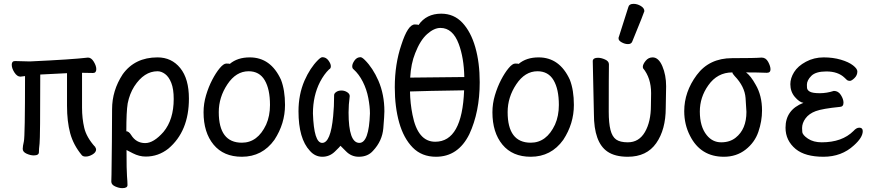

<svg xmlns="http://www.w3.org/2000/svg" viewBox="-20 -790 4540 997"><path d="M425 23Q411 23 405 16Q361 -37 344.5 -98Q328 -159 328 -241V-410L189 -403Q189 -74 185.5 -45Q182 -16 182 0.5Q182 17 155 17Q138 17 118 8Q98 -1 98 -17Q98 -30 104 -56Q110 -82 110 -395L86 -392Q69 -392 55 -413.5Q41 -435 41 -454Q41 -473 58 -473L135 -471Q353 -481 437 -491Q454 -491 467 -469.5Q480 -448 480 -431Q480 -411 463 -411L406 -412V-231Q406 -175 417.5 -126Q429 -77 474 -27Q479 -19 479 -14Q479 1 460.5 12Q442 23 425 23ZM474 -27Q473 -28 472 -30Q474 -30 474 -27Z M615 187Q598 187 578 178Q558 169 558 153Q558 141 559 115Q560 89 561 -53.5Q562 -196 562 -223Q562 -320 617 -404Q680 -492 798 -492Q871 -492 916 -436.5Q961 -381 961 -278Q961 -108 854 -18Q802 23 737 23Q703 23 670 6L637 -11Q637 96 639.5 125Q642 154 642 171Q642 187 615 187ZM734 -47Q778 -47 829 -105Q882 -169 882 -276Q882 -328 869.5 -359.5Q857 -391 837.5 -405.5Q818 -420 798 -420Q728 -420 677 -341Q653 -303 643 -253Q636 -210 636 -109H633Q649 -109 661 -89Q687 -47 734 -47Z M1236 24Q1141 24 1089 -39Q1037 -102 1037 -207Q1037 -252 1050 -295.5Q1063 -339 1082 -375.5Q1101 -412 1121 -436Q1141 -460 1155 -460Q1172 -460 1173 -458Q1213 -492 1277 -492Q1386 -492 1439 -376Q1460 -322 1460 -245Q1460 -148 1405 -64Q1342 24 1236 24ZM1236 -49Q1318 -49 1362 -143Q1382 -188 1382 -245Q1382 -327 1354.5 -373.5Q1327 -420 1271 -420Q1206 -420 1161 -352.5Q1116 -285 1116 -208Q1116 -49 1236 -49Z M1654 24Q1616 24 1589 -7Q1530 -70 1530 -212Q1530 -299 1561 -371Q1590 -437 1631 -478Q1646 -493 1654 -493Q1673 -493 1685.5 -476Q1698 -459 1698 -446Q1698 -434 1689 -430Q1663 -405 1642 -365Q1605 -293 1605 -201Q1610 -48 1653 -48Q1697 -48 1710 -187Q1715 -235 1715 -296Q1715 -305 1726 -312.5Q1737 -320 1753 -320Q1769 -320 1782.5 -311.5Q1796 -303 1796 -291Q1790 -246 1790 -206Q1790 -48 1846 -48Q1896 -48 1901 -201Q1901 -236 1892.5 -281Q1884 -326 1864 -365.5Q1844 -405 1816 -430Q1809 -435 1809 -446Q1809 -459 1821 -476Q1833 -493 1852 -493Q1860 -493 1875 -478Q1916 -437 1945 -371Q1976 -299 1976 -212Q1976 -191 1970.5 -124.5Q1965 -58 1917 -7Q1890 24 1843 24Q1804 24 1776 -5L1748 -33Q1746 -29 1718.5 -2.5Q1691 24 1654 24Z M2244 24Q2170 24 2123 -24Q2076 -72 2053 -153Q2030 -234 2030 -337Q2030 -457 2064 -557Q2098 -663 2134 -663Q2150 -663 2153 -660Q2194 -719 2271 -719Q2337 -719 2381 -672Q2425 -625 2448 -545Q2471 -465 2471 -363Q2471 -209 2417 -93Q2359 24 2244 24ZM2240 -54Q2380 -54 2390 -321Q2187 -318 2109 -315Q2110 -253 2122 -194Q2149 -54 2240 -54ZM2110 -387 2391 -390Q2389 -490 2362 -562Q2331 -645 2267 -645Q2234 -645 2198 -613Q2162 -581 2136 -514Q2114 -460 2110 -387Z M2736 24Q2641 24 2589 -39Q2537 -102 2537 -207Q2537 -252 2550 -295.5Q2563 -339 2582 -375.5Q2601 -412 2621 -436Q2641 -460 2655 -460Q2672 -460 2673 -458Q2713 -492 2777 -492Q2886 -492 2939 -376Q2960 -322 2960 -245Q2960 -148 2905 -64Q2842 24 2736 24ZM2736 -49Q2818 -49 2862 -143Q2882 -188 2882 -245Q2882 -327 2854.5 -373.5Q2827 -420 2771 -420Q2706 -420 2661 -352.5Q2616 -285 2616 -208Q2616 -49 2736 -49Z M3240 24Q3173 24 3134 -3Q3064 -51 3064 -198L3058 -474Q3060 -490 3085 -490Q3102 -490 3122 -481Q3142 -472 3142 -456Q3141 -401 3141 -210Q3141 -151 3150 -115.5Q3159 -80 3179.5 -65.5Q3200 -51 3240 -51Q3298 -51 3329 -104.5Q3360 -158 3360 -242L3361 -306Q3361 -385 3319 -436L3318 -443Q3318 -456 3332.5 -474Q3347 -492 3369 -492Q3400 -492 3419.5 -446Q3439 -400 3439 -342L3437 -230Q3437 -117 3387.5 -46.5Q3338 24 3240 24ZM3241 -561Q3225 -561 3208.5 -570Q3192 -579 3192 -590Q3192 -598 3194 -600L3243 -754Q3247 -770 3270 -770Q3289 -770 3307.5 -759Q3326 -748 3326 -732Q3326 -728 3263 -574Q3258 -561 3241 -561Z M3739 24Q3618 24 3563 -85Q3533 -143 3533 -213Q3533 -313 3598 -400.5Q3663 -488 3781.5 -488Q3900 -488 3935 -491Q3957 -491 3969 -468.5Q3981 -446 3981 -430Q3981 -412 3962 -412Q3914 -414 3854 -414Q3878 -397 3904 -350Q3937 -294 3937 -216Q3937 -161 3918 -105.5Q3899 -50 3851.5 -13Q3804 24 3739 24ZM3800 -75Q3856 -119 3856 -209Q3856 -221 3851.5 -281Q3847 -341 3795 -395Q3783 -408 3783 -414Q3705 -414 3658 -347Q3614 -285 3614 -211Q3614 -132 3650 -88Q3680 -51 3725 -51Q3770 -51 3800 -75Z M4256 24Q4161 24 4112 -16Q4059 -60 4059 -127Q4059 -220 4152 -256Q4131 -259 4107.5 -286.5Q4084 -314 4084 -353Q4084 -384 4103.5 -415.5Q4123 -447 4165 -469.5Q4207 -492 4257 -492Q4306 -492 4346.5 -480Q4387 -468 4409.5 -450.5Q4432 -433 4432 -419Q4432 -399 4417 -384.5Q4402 -370 4393 -370Q4383 -370 4377 -375.5Q4371 -381 4366 -386Q4332 -419 4271 -419Q4216 -419 4193 -396Q4170 -373 4170 -350Q4170 -348 4170.5 -335Q4171 -322 4185.5 -314Q4200 -306 4237 -306Q4273 -306 4310 -318Q4333 -318 4346.5 -296.5Q4360 -275 4360 -257Q4360 -236 4342 -235Q4251 -226 4216 -213Q4181 -200 4163 -175.5Q4145 -151 4145 -125Q4145 -122 4146 -105.5Q4147 -89 4175.5 -70Q4204 -51 4247 -51Q4353 -51 4412 -110Q4427 -127 4442 -127Q4460 -127 4460 -109Q4460 -76 4414 -35Q4350 24 4256 24Z"/></svg>

Font: LXGW WenKai Mono Medium
Style: Regular
Weight: 500
Monospace: yes
Designer: LXGW / Fontworks Inc.
Foundry: LXGW / Fontworks Inc.
Version: Version 1.520; June 14, 2025